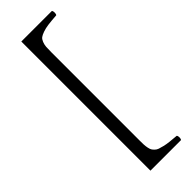

<svg xmlns="http://www.w3.org/2000/svg" viewBox="-293 -726 942 942"><g transform="rotate(-45 178.0 -255.0)"><path d="M107.9 192.9V-703.1H319.8Q324.2 -698.7 324.2 -688Q324.2 -677.2 319.8 -672.9Q283.7 -670.4 261.2 -667.5Q238.8 -664.6 221.4 -658.4Q204.1 -652.3 195.8 -646Q187.5 -639.6 182.1 -626Q176.8 -612.3 175.8 -598.9Q174.8 -585.4 174.8 -561V49.8Q174.8 68.4 175.3 79.3Q175.8 90.3 178.2 102.5Q180.7 114.7 184.3 121.1Q188 127.4 195.6 134.8Q203.1 142.1 213.1 145.5Q223.1 148.9 239 152.8Q254.9 156.7 273.7 158.7Q292.5 160.6 319.8 163.1Q324.2 167.5 324.2 178Q324.2 188.5 319.8 192.9Z"/></g></svg>

Font: Common Serif
Style: Regular
Weight: 400
Designer: Philipp H. Poll, Khaled Hosny
Foundry: Stefan Peev, Context Ltd.
Version: Version 1.026